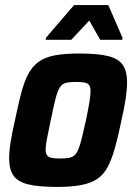

<svg xmlns="http://www.w3.org/2000/svg" viewBox="-20 -729 534 757"><path d="M204 8Q133 8 91.5 -2Q50 -12 33 -37Q16 -62 16 -104Q16 -132 22 -169.5Q28 -207 39 -255Q52 -318 64 -363.5Q76 -409 92.5 -439Q109 -469 134 -486.5Q159 -504 197.5 -511Q236 -518 293 -518Q365 -518 406 -508Q447 -498 464 -473Q481 -448 481 -405Q481 -377 475.5 -340Q470 -303 459 -255Q446 -192 433.5 -147Q421 -102 405 -71.5Q389 -41 364 -24Q339 -7 300.5 0.5Q262 8 204 8ZM217 -104Q238 -104 251.5 -106.5Q265 -109 274 -117Q283 -125 289.5 -141.5Q296 -158 303 -186Q310 -214 319 -255Q328 -299 332.5 -326.5Q337 -354 337 -370Q337 -386 331.5 -393.5Q326 -401 313.5 -403.5Q301 -406 280 -406Q254 -406 239 -402Q224 -398 215 -383Q206 -368 198.5 -338Q191 -308 180 -255Q171 -211 165.5 -183.5Q160 -156 160 -140Q160 -124 165.5 -116.5Q171 -109 184 -106.5Q197 -104 217 -104ZM160 -572 161 -580 272 -709H407L463 -580L462 -572H375L332 -648L261 -572Z"/></svg>

Font: Saira SemiCondensed
Style: Bold Italic
Weight: 700
Width: 4
Italic angle: -12°
Designer: Hector Gatti with collaboration of the Omnibus-Type team
Foundry: Omnibus-Type
Version: Version 1.101